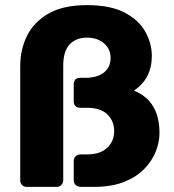

<svg xmlns="http://www.w3.org/2000/svg" viewBox="-20 -730 679 750"><path d="M84 0Q73 0 66 -7.5Q59 -15 59 -25V-471Q59 -537 86 -591Q113 -645 170.5 -677.5Q228 -710 319 -710Q411 -710 466.5 -681Q522 -652 547.5 -606.5Q573 -561 573 -512Q573 -479 564 -453Q555 -427 539 -408Q523 -389 503 -376Q538 -362 560 -338.5Q582 -315 592.5 -283Q603 -251 603 -211Q603 -174 588 -137Q573 -100 542.5 -69Q512 -38 463.5 -19Q415 0 347 0H297Q283 0 275.5 -7.5Q268 -15 268 -25V-102Q268 -112 275.5 -119.5Q283 -127 297 -127H323Q371 -127 398.5 -152.5Q426 -178 426 -218Q426 -257 399.5 -283Q373 -309 320 -309H294Q281 -309 274.5 -316Q268 -323 268 -334V-401Q268 -411 273.5 -418.5Q279 -426 294 -426H317Q362 -427 387 -447.5Q412 -468 412 -504Q412 -538 386.5 -560.5Q361 -583 319 -583Q277 -583 252 -556.5Q227 -530 227 -473V-25Q227 -15 219.5 -7.5Q212 0 202 0Z"/></svg>

Font: Rubik Light
Style: Bold
Weight: 700
Version: Version 2.104